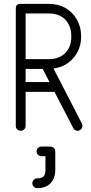

<svg xmlns="http://www.w3.org/2000/svg" viewBox="-20 -679 475 997"><path d="M113 -25Q113 -15 105.5 -7.5Q98 0 87 0Q76 0 69 -7.5Q62 -15 62 -25V-634Q62 -659 87 -659H233Q283 -659 320.5 -637Q358 -615 379.5 -577Q401 -539 401 -494V-485Q401 -445 383 -410Q365 -375 333 -352Q301 -329 258 -323L405 -38Q408 -33 408 -25Q408 -15 400.5 -7.5Q393 0 383 0Q368 0 361 -13L263 -202H113ZM233 -609H113V-372H233Q289 -372 319.5 -404.5Q350 -437 350 -485V-494Q350 -544 319.5 -576.5Q289 -609 233 -609ZM113 -253H237L202 -321H113ZM173 298Q163 298 155.5 290.5Q148 283 148 272Q148 262 155.5 254.5Q163 247 173 247Q197 247 206.5 236.5Q216 226 216 203V132H196Q185 132 177.5 125Q170 118 170 107Q170 96 177.5 89Q185 82 196 82H238Q267 82 267 111V203Q267 247 242.5 272.5Q218 298 173 298Z"/></svg>

Font: Libertine Sup
Style: Regular
Weight: 400
Designer: Bastien Sozeau
Foundry: NBR — Bastien Sozeau
Version: Version 2.003; ttfautohint (v1.8.4.7-5d5b);gftools[0.9.33]